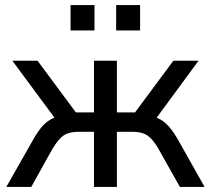

<svg xmlns="http://www.w3.org/2000/svg" viewBox="-20 -742 836 762"><path d="M5 0 105 -176Q125 -213 143 -235Q161 -257 182 -268.5Q203 -280 231 -284L211 -255L29 -501H129L281 -296H353V-501H444V-296H516L668 -501H768L587 -255L566 -284Q594 -280 614.5 -269Q635 -258 653.5 -236Q672 -214 693 -176L792 0H694L609 -151Q594 -177 579.5 -192Q565 -207 547.5 -213Q530 -219 503 -219H444V0H353V-219H295Q268 -219 250 -213Q232 -207 218 -192Q204 -177 188 -151L104 0ZM441 -621V-722H536V-621ZM260 -621V-722H355V-621Z"/></svg>

Font: Nunitoga
Style: Medium
Weight: 500
Designer: Vernon Adams
Foundry: Vernon Adams
Version: Version 1.0